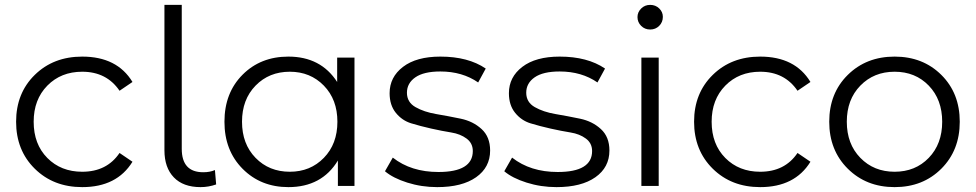

<svg xmlns="http://www.w3.org/2000/svg" viewBox="-20 -762 4000 787"><path d="M317 5Q199 5 122.5 -70.5Q46 -146 46 -263Q46 -380 122.5 -455Q199 -530 317 -530Q460 -530 523 -426L470 -390Q417 -468 317 -468Q230 -468 174 -411Q118 -354 118 -263Q118 -171 174 -114.5Q230 -58 317 -58Q418 -58 470 -135L523 -99Q459 5 317 5Z M802 5Q731 5 692.5 -35Q654 -75 654 -146V-742H725V-152Q725 -56 813 -56Q841 -56 861 -65L866 -6Q835 5 802 5Z M1362 -526H1433V0H1365V-104Q1299 5 1162 5Q1049 5 974.5 -70Q900 -145 900 -263Q900 -381 974 -455.5Q1048 -530 1162 -530Q1295 -530 1362 -426ZM1168 -58Q1252 -58 1307.5 -115Q1363 -172 1363 -263Q1363 -354 1307.5 -411Q1252 -468 1168 -468Q1083 -468 1027.5 -411Q972 -354 972 -263Q972 -172 1027.5 -115Q1083 -58 1168 -58Z M1772 5Q1708 5 1649.5 -13.5Q1591 -32 1558 -60L1590 -116Q1665 -57 1777 -57Q1918 -57 1918 -143Q1918 -175 1892.5 -194Q1867 -213 1829.5 -219Q1792 -225 1747.5 -235Q1703 -245 1665.5 -256.5Q1628 -268 1602.5 -299.5Q1577 -331 1577 -380Q1577 -446 1632 -488Q1687 -530 1785 -530Q1899 -530 1971 -481L1940 -424Q1875 -469 1785 -469Q1717 -469 1682.5 -445Q1648 -421 1648 -382Q1648 -343 1683 -323Q1718 -303 1768 -294.5Q1818 -286 1868.5 -275.5Q1919 -265 1954 -233Q1989 -201 1989 -145Q1989 -76 1931.5 -35.5Q1874 5 1772 5Z M2261 5Q2197 5 2138.5 -13.5Q2080 -32 2047 -60L2079 -116Q2154 -57 2266 -57Q2407 -57 2407 -143Q2407 -175 2381.5 -194Q2356 -213 2318.5 -219Q2281 -225 2236.5 -235Q2192 -245 2154.5 -256.5Q2117 -268 2091.5 -299.5Q2066 -331 2066 -380Q2066 -446 2121 -488Q2176 -530 2274 -530Q2388 -530 2460 -481L2429 -424Q2364 -469 2274 -469Q2206 -469 2171.5 -445Q2137 -421 2137 -382Q2137 -343 2172 -323Q2207 -303 2257 -294.5Q2307 -286 2357.5 -275.5Q2408 -265 2443 -233Q2478 -201 2478 -145Q2478 -76 2420.5 -35.5Q2363 5 2261 5Z M2593 -692Q2593 -712 2608 -727Q2623 -742 2645 -742Q2667 -742 2682 -727.5Q2697 -713 2697 -693Q2697 -671 2682 -656Q2667 -641 2645 -641Q2623 -641 2608 -656Q2593 -671 2593 -692ZM2609 0V-526H2680V0Z M3096 5Q2978 5 2901.5 -70.5Q2825 -146 2825 -263Q2825 -380 2901.5 -455Q2978 -530 3096 -530Q3239 -530 3302 -426L3249 -390Q3196 -468 3096 -468Q3009 -468 2953 -411Q2897 -354 2897 -263Q2897 -171 2953 -114.5Q3009 -58 3096 -58Q3197 -58 3249 -135L3302 -99Q3238 5 3096 5Z M3838.5 -70.5Q3763 5 3647 5Q3531 5 3455 -70.5Q3379 -146 3379 -263Q3379 -380 3455 -455Q3531 -530 3647 -530Q3763 -530 3838.5 -455Q3914 -380 3914 -263Q3914 -146 3838.5 -70.5ZM3506.5 -115Q3562 -58 3647 -58Q3732 -58 3787 -115Q3842 -172 3842 -263Q3842 -354 3787 -411Q3732 -468 3647 -468Q3562 -468 3506.5 -411Q3451 -354 3451 -263Q3451 -172 3506.5 -115Z"/></svg>

Font: Montserrat Alternates
Style: Regular
Weight: 400
Designer: Julieta Ulanovsky
Foundry: Julieta Ulanovsky
Version: Version 7.200;PS 007.200;hotconv 1.0.88;makeotf.lib2.5.64775